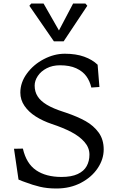

<svg xmlns="http://www.w3.org/2000/svg" viewBox="-20 -1067 673 1097"><path d="M123 -26.5Q106 -32.2 85.8 -41L60 -217L110.8 -218Q130.2 -132.5 186.5 -94.2Q242.8 -56 331.2 -56Q388.2 -56 423.9 -72.6Q459.5 -89.2 475.2 -117.9Q491 -146.5 491 -183.5Q491 -223.5 462.5 -256Q434 -288.5 386.9 -313Q339.8 -337.5 276.2 -358.5Q224.8 -375.8 184.2 -401.5Q143.8 -427.2 120 -461.9Q96.2 -496.5 96.2 -537.8Q96.2 -595.8 133.8 -647Q171.2 -698.2 230.4 -729.1Q289.5 -760 350.2 -760Q414.2 -760 461 -743.1Q507.8 -726.2 537.8 -697.2L548 -570L501.8 -566.8Q493.2 -604 472.9 -631.9Q452.5 -659.8 415.4 -676.9Q378.2 -694 322.5 -694Q279.8 -694 246.9 -677Q214 -660 196 -633Q178 -606 178 -578Q178 -543.2 194.8 -516.8Q211.5 -490.2 247.4 -468.6Q283.2 -447 341.8 -428.2L356 -423.5Q423 -400.8 469 -375Q515 -349.2 543.8 -309.5Q572.5 -269.8 572.5 -213Q572.5 -157.2 538.1 -105.9Q503.8 -54.5 442.1 -22.2Q380.5 10 302.2 10Q249.8 10 208.2 0.1Q166.8 -9.8 123 -26.5ZM147.8 -1034 158.8 -1047H228.8L316.8 -893L397.8 -1047H467.8L478.8 -1034L343.8 -831H287.8Z"/></svg>

Font: TMT Limkin
Style: Regular
Weight: 400
Designer: Gabriel Drozdov
Version: Version 1.000;Glyphs 3.1.2 (3151)